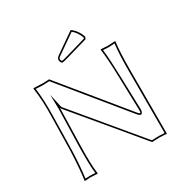

<svg xmlns="http://www.w3.org/2000/svg" viewBox="-187 -1009 1153 1177"><g transform="rotate(-30 390.0 -420.0)"><path d="M101.1 -444.8Q104 -553.2 90.8 -645L92.8 -647.9Q94.2 -647.9 158.2 -645Q158.2 -645 202.1 -647L564.9 -203.1Q583 -180.7 585.9 -192.9Q586.9 -198.7 586.9 -208L580.1 -444.8Q576.7 -577.6 566.9 -645L568.8 -647.9Q570.3 -647.9 620.1 -645L668.9 -647.9L670.9 -645Q661.1 -578.1 661.1 -444.8V2.9Q627.4 0 612.8 0Q602.1 0 587.9 1Q570.8 2 557.1 2L175.8 -455.1Q173.3 -459 172.4 -463.4Q172.4 -453.6 171.9 -439L166 -200.2Q162.6 -66.9 171.9 0L169.9 2.9Q168.5 2.9 121.1 0L81.1 2.9L80.1 0Q90.8 -71.8 96.2 -200.2ZM467.8 -842.8Q507.8 -814.5 524.9 -762.2L518.1 -748L366.2 -704.1Q335 -695.3 327.1 -694.8Q316.9 -694.8 312 -713.9Q311 -717.8 311 -720.2Q312.5 -734.4 326.2 -744.1ZM110.8 -444.8 106 -199.7Q101.1 -78.6 91.3 -8.3Q106.9 -9.8 121.1 -9.8Q139.6 -9.8 160.6 -7.8Q152.8 -74.7 155.8 -200.2L162.1 -439.5Q162.6 -454.6 162.6 -462.9L160.6 -561L182.1 -465.3Q183.1 -462.9 183.6 -461.4L561.5 -7.8Q572.3 -7.8 586.4 -9.3Q602.1 -10.3 612.8 -9.8Q628.9 -9.8 650.9 -7.8V-444.8Q650.9 -570.8 659.7 -637.2Q636.2 -635.3 620.1 -634.8Q601.6 -634.8 578.1 -637.2Q586.4 -570.3 589.8 -445.3L597.2 -208.5Q596.7 -179.7 582 -177.7Q570.3 -179.7 557.1 -196.8L197.3 -636.7Q163.1 -635.3 158.2 -634.8Q131.3 -634.8 102.1 -637.2Q113.3 -547.4 110.8 -444.8ZM467.8 -830.6 331.5 -735.8Q320.8 -728.5 320.8 -720.2Q321.3 -711.4 327.6 -705.1Q335.4 -705.6 363.3 -713.4L511.2 -756.3L514.2 -762.7Q498.5 -805.7 467.8 -830.6Z"/></g></svg>

Font: Linux Biolinum Outline O
Style: Bold
Weight: 700
Designer: Philipp H. Poll
Foundry: Philipp H. Poll
Version: Version 0.9.2